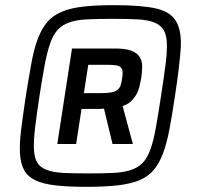

<svg xmlns="http://www.w3.org/2000/svg" viewBox="-20 -716 780 744"><path d="M314 8Q244 8 196 2.5Q148 -3 118 -17Q88 -31 74 -56Q60 -81 57.5 -120Q55 -159 62 -214.5Q69 -270 80 -344Q92 -418 102 -473Q112 -528 127 -567Q142 -606 163.5 -631Q185 -656 219.5 -670.5Q254 -685 303.5 -690.5Q353 -696 423 -696Q529 -696 585.5 -683Q642 -670 663.5 -631.5Q685 -593 680 -524Q675 -455 658 -344Q647 -270 636.5 -214.5Q626 -159 611 -120Q596 -81 574.5 -56Q553 -31 518.5 -17Q484 -3 434 2.5Q384 8 314 8ZM322 -44Q380 -44 420 -46Q460 -48 488 -57.5Q516 -67 533.5 -85.5Q551 -104 563 -137.5Q575 -171 584 -221.5Q593 -272 604 -344Q615 -416 621.5 -466Q628 -516 626.5 -549.5Q625 -583 613 -601.5Q601 -620 576.5 -629.5Q552 -639 512.5 -641Q473 -643 415 -643Q358 -643 317.5 -641Q277 -639 249.5 -629.5Q222 -620 204.5 -601.5Q187 -583 175 -549.5Q163 -516 153.5 -466Q144 -416 133 -344Q122 -272 116 -221.5Q110 -171 111.5 -137.5Q113 -104 124.5 -85.5Q136 -67 161 -57.5Q186 -48 225.5 -46Q265 -44 322 -44ZM416 -158 383 -295Q375 -294 369 -294Q363 -294 357 -294H296L275 -158H202L259 -528H427Q467 -528 489 -519.5Q511 -511 521 -495.5Q531 -480 531 -458.5Q531 -437 527 -412Q524 -396 520 -379.5Q516 -363 507.5 -348.5Q499 -334 486.5 -322.5Q474 -311 455 -305L495 -158ZM369 -355Q396 -355 411.5 -358Q427 -361 435.5 -368Q444 -375 447.5 -385.5Q451 -396 453 -411Q456 -428 455 -438.5Q454 -449 448 -455Q442 -461 428.5 -463Q415 -465 392 -465H322L305 -355Z"/></svg>

Font: Azeri Sans SemiBold
Style: Italic
Weight: 600
Designer: Hector Gatti & Omnibus-Type (original fonts) / Cristiano Sobral (main changes and remastering)
Foundry: Omnibus-Type
Version: Version 0.07;August 21, 2020;FontCreator 13.0.0.2681 64-bit;